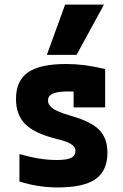

<svg xmlns="http://www.w3.org/2000/svg" viewBox="-20 -810 540 840"><path d="M234 10Q188 10 147 3.5Q106 -3 65 -16V-136Q110 -123 150 -116.5Q190 -110 228 -110Q273 -110 291.5 -119.5Q310 -129 310 -151Q310 -162 301.5 -171Q293 -180 274 -188Q255 -196 225 -203Q132 -226 91 -266.5Q50 -307 50 -377Q50 -457 102.5 -493.5Q155 -530 269 -530Q310 -530 349 -525Q388 -520 440 -508V-340H302V-480L361 -405Q330 -408 312 -409Q294 -410 280 -410Q233 -410 211.5 -400.5Q190 -391 190 -370Q190 -357 200 -345.5Q210 -334 231.5 -324Q253 -314 288 -304Q377 -279 413.5 -242.5Q450 -206 450 -142Q450 -63 398 -26.5Q346 10 234 10ZM315 -570H185L265 -790H435Z"/></svg>

Font: M PLUS 1 Code
Style: Regular
Weight: 400
Designer: Coji Morishita
Foundry: UNDERFOREST DESIGN
Version: Version 1.005